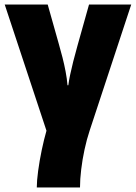

<svg xmlns="http://www.w3.org/2000/svg" viewBox="-20 -573 589 833"><path d="M549.3 -553.2 369.1 -6.8Q356.4 31.2 346.9 75.2Q337.4 119.1 332.3 161.9Q327.1 204.6 327.1 240.2H139.6Q139.6 211.9 145.5 168.2Q151.4 124.5 161.1 77.9Q170.9 31.2 181.6 -5.9L0.5 -553.2H187L234.9 -383.3Q243.2 -354.5 251 -324Q258.8 -293.5 264.6 -262.9Q270.5 -232.4 272.9 -203.1H276.4Q278.8 -222.2 284.2 -248Q289.6 -273.9 297.6 -305.7Q305.7 -337.4 315.9 -374L366.2 -553.2Z"/></svg>

Font: Open Sans SemiCondensed ExtraBold
Style: Regular
Weight: 800
Width: 4
Designer: Monotype Design Team
Foundry: Monotype Imaging Inc.
Version: Version 3.000